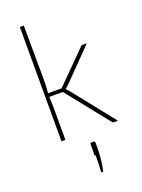

<svg xmlns="http://www.w3.org/2000/svg" viewBox="-174 -778 820 1105"><g transform="rotate(-20 236.5 -225.5)"><path d="M424 -480 243 -295Q239 -291 232 -284.5Q225 -278 220 -275V-273Q225 -269 232 -261.5Q239 -254 243 -248L440 0H409L189 -276L392 -480ZM118 -700 120 -368Q120 -342 119 -321.5Q118 -301 115 -275Q117 -248 117.5 -225Q118 -202 118 -177V0H94V-700ZM218 -286V-264H103V-286ZM264 65Q270 65 272.5 67.5Q275 70 276 76L275 134Q274 158 270 190.5Q266 223 259 249L248 245Q250 218 250.5 198Q251 178 251 143Q243 143 245 134L246 76Q245 70 247.5 67.5Q250 65 256 65Z"/></g></svg>

Font: Exo 2 Thin
Style: Regular
Weight: 250
Designer: Natanael Gama
Foundry: Natanael Gama
Version: Version 2.010